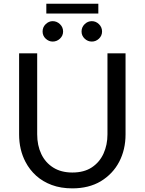

<svg xmlns="http://www.w3.org/2000/svg" viewBox="-20 -1002 776 1030"><path d="M368 8.5Q306.5 8.5 258 -9.5Q209.5 -27.5 174.2 -59.2Q139 -91 117 -133Q82.5 -198.5 82.5 -281V-716H179.5V-281.5Q179.5 -222 201.5 -175.8Q223.5 -129.5 265.8 -103Q308 -76.5 368 -76.5Q431 -76.5 472.8 -104.2Q514.5 -132 535.5 -178.5Q556.5 -225 556.5 -281V-716H653.5V-281Q653.5 -199.5 619.5 -134.2Q585.5 -69 520.5 -29.5Q456.5 8.5 368 8.5ZM507.5 -929.5H228.5V-982H507.5ZM472.5 -779Q450.5 -779 434 -794.8Q417.5 -810.5 417.5 -833Q417.5 -856 434 -872.2Q450.5 -888.5 472.5 -888.5Q494.5 -888.5 511 -872.2Q527.5 -856 527.5 -833Q527.5 -810.5 511 -794.8Q494.5 -779 472.5 -779ZM262.5 -779Q242 -779 225.2 -794.5Q208.5 -810 208.5 -833Q208.5 -856.5 225.2 -872.5Q242 -888.5 262.5 -888.5Q285 -888.5 301.8 -872.2Q318.5 -856 318.5 -833Q318.5 -810.5 301.8 -794.8Q285 -779 262.5 -779Z"/></svg>

Font: Verano Sans
Style: Regular
Weight: 400
Designer: Lukasz Dziedzic with Adam Twardoch and Botio Nikoltchev
Foundry: tyPoland Lukasz Dziedzic
Version: Version 3.001;December 28, 2019;FontCreator 12.0.0.2547 64-b